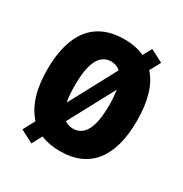

<svg xmlns="http://www.w3.org/2000/svg" viewBox="-184 -898 1043 1092"><g transform="rotate(30 337.0 -351.5)"><path d="M631 -358C631 -483 604 -581 547 -643L585 -713L502 -756L471 -699C433 -716 389 -725 337 -725C141 -725 43 -592 43 -359C43 -238 67 -142 132 -68L91 9L175 53L210 -13C246 2 289 10 337 10C535 10 631 -124 631 -358ZM224 -358C224 -502 259 -578 337 -578C361 -578 381 -570 397 -555L233 -249C226 -279 224 -316 224 -358ZM450 -358C450 -214 415 -138 337 -138C316 -138 297 -144 282 -155L443 -455C447 -427 450 -395 450 -358Z"/></g></svg>

Font: Noto Sans Thai Looped Condensed Black
Style: Regular
Weight: 900
Width: 3
Designer: Sasikarn Vongin, Ben Mitchell
Foundry: The Fontpad Ltd
Version: Version 1.001